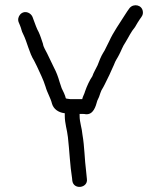

<svg xmlns="http://www.w3.org/2000/svg" viewBox="-20 -689 619 738"><path d="M478 -658C472 -650 466 -641 461 -633C440 -599 416 -567 399 -529L387 -505C384 -498 380 -491 376 -485C369 -474 360 -452 355 -438C349 -425 339 -409 335 -396C324 -380 314 -358 307 -338C305 -329 298 -318 296 -308H250C245 -309 240 -309 235 -310C235 -311 234 -311 233 -311C231 -322 222 -340 217 -350L209 -374C203 -395 197 -411 187 -430C178 -449 169 -467 161 -484C156 -495 147 -507 145 -521C140 -536 135 -552 129 -565C120 -581 116 -595 109 -613L105 -624C102 -631 96 -637 89 -640C64 -651 43 -624 52 -603L57 -591C63 -577 62 -571 69 -558C85 -526 92 -486 111 -456L122 -434C134 -407 146 -385 155 -356C162 -331 174 -314 180 -290C186 -270 204 -257 227 -254H229V-244C229 -214 238 -190 241 -162C247 -110 249 -53 257 -4L258 6C263 42 319 34 314 -1L311 -31C305 -76 305 -126 297 -171C295 -197 286 -218 286 -244V-251H299C302 -251 306 -251 309 -250C339 -247 348 -280 354 -302C360 -314 362 -319 366 -332L370 -342C380 -358 386 -372 395 -390C404 -407 409 -422 418 -440C424 -457 430 -463 438 -479C446 -494 452 -512 462 -526C475 -547 483 -566 499 -585C506 -597 511 -606 518 -616C524 -624 531 -632 529 -645C526 -670 494 -677 478 -658Z"/></svg>

Font: Electronic
Style: Regular
Weight: 400
Version: Version 1.011